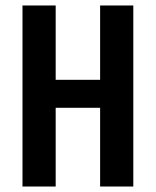

<svg xmlns="http://www.w3.org/2000/svg" viewBox="-20 -680 568 700"><path d="M62 0V-660H183V-389H345V-660H466V0H345V-287H183V0Z"/></svg>

Font: Bricolage Grotesque 12pt Condensed SemiBold
Style: Regular
Weight: 600
Width: 3
Designer: Mathieu Triay
Foundry: Atelier Triay
Version: Version 1.001; ttfautohint (v1.8.4.7-5d5b);gftools[0.9.33.de